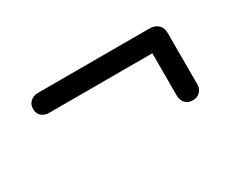

<svg xmlns="http://www.w3.org/2000/svg" viewBox="-48 -571 628 516"><g transform="rotate(-30 265.5 -313.0)"><path d="M53.5 -394.5Q53.5 -409.5 63.2 -417.8Q73 -426 86 -426H432Q448.5 -426 458.8 -417Q469 -408 469 -390V-231Q469 -219 460.5 -209.8Q452 -200.5 437.5 -200.5Q422.5 -200.5 414.2 -210Q406 -219.5 406 -232V-364.5H85.5Q72.5 -364.5 63 -372.2Q53.5 -380 53.5 -394.5Z"/></g></svg>

Font: Fraunces 72pt S050 SemiBold
Style: Regular
Weight: 600
Version: Version 1.000; ttfautohint (v1.8.3)